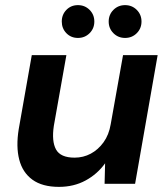

<svg xmlns="http://www.w3.org/2000/svg" viewBox="-20 -717 657 749"><path d="M210 12Q145 12 106.5 -16Q68 -44 55 -94.5Q42 -145 53 -213L104 -502H239L190 -226Q181 -166 198.5 -134Q216 -102 271 -102Q305 -102 334 -117.5Q363 -133 384 -162Q405 -191 412 -233L460 -502H595L507 0H388L390 -80Q360 -38 314 -13Q268 12 210 12ZM284 -569Q257 -569 239 -587.5Q221 -606 221 -633Q221 -660 239 -678.5Q257 -697 284 -697Q311 -697 329.5 -678.5Q348 -660 348 -633Q348 -606 329.5 -587.5Q311 -569 284 -569ZM468 -569Q441 -569 422.5 -587.5Q404 -606 404 -633Q404 -660 422.5 -678.5Q441 -697 468 -697Q495 -697 513.5 -678.5Q532 -660 532 -633Q532 -606 513.5 -587.5Q495 -569 468 -569Z"/></svg>

Font: DM Sans 16pt
Style: Bold Italic
Weight: 700
Italic angle: -10°
Version: Version 4.004;gftools[0.9.30]